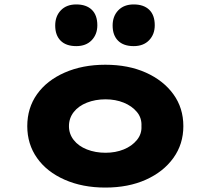

<svg xmlns="http://www.w3.org/2000/svg" viewBox="-20 -836 949 866"><path d="M455 10Q352 10 271.5 -25.5Q191 -61 147 -123.5Q103 -186 103 -267Q103 -349 147 -411Q191 -473 271.5 -508.5Q352 -544 455 -544Q559 -544 638 -508.5Q717 -473 762 -411Q807 -349 807 -267Q807 -186 762 -123.5Q717 -61 638 -25.5Q559 10 455 10ZM456 -147Q501 -147 538 -162Q575 -177 597.5 -204.5Q620 -232 618 -267Q620 -304 597.5 -331Q575 -358 538 -373Q501 -388 456 -388Q410 -388 372 -373Q334 -358 312.5 -330.5Q291 -303 291 -267Q291 -232 312.5 -204.5Q334 -177 372 -162Q410 -147 456 -147ZM583 -628Q537 -628 512.5 -652.5Q488 -677 488 -721Q488 -763 513.5 -789.5Q539 -816 583 -816Q628 -816 653 -792Q678 -768 678 -722Q678 -681 652.5 -654.5Q627 -628 583 -628ZM324 -628Q278 -628 253.5 -652.5Q229 -677 229 -721Q229 -763 254.5 -789.5Q280 -816 324 -816Q369 -816 394 -792Q419 -768 419 -722Q419 -681 393.5 -654.5Q368 -628 324 -628Z"/></svg>

Font: Lexend Peta ExtraBold
Style: Regular
Weight: 800
Version: Version 1.007